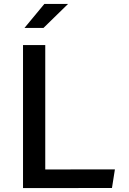

<svg xmlns="http://www.w3.org/2000/svg" viewBox="-20 -960 660 980"><path d="M211 0 551.5 -0.5 566.5 -95.5 211 -95V-730H97.5V0ZM105 -817.5 206.5 -940H327.5L202 -817.5Z"/></svg>

Font: Monaspace Argon Medium
Style: Regular
Weight: 500
Designer: Riley Cran & the Lettermatic Team
Foundry: Lettermatic
Version: Version 1.000 (Monaspace Argon)